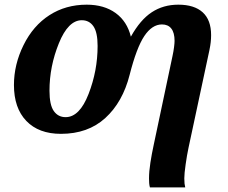

<svg xmlns="http://www.w3.org/2000/svg" viewBox="-20 -566 983 826"><path d="M625 240.2Q622.6 231.9 621.8 222.2Q621.1 212.4 621.1 202.1Q621.1 171.4 627 133.8Q632.8 96.2 641.1 58.1L722.2 -325.2Q726.6 -345.7 728.8 -363.3Q731 -380.9 731 -390.1Q731 -425.3 717 -443.1Q703.1 -460.9 676.8 -460.9Q634.3 -460.9 600.8 -410.9Q567.4 -360.8 537.6 -243.7Q507.8 -126.5 433.1 -58.3Q358.4 9.8 242.2 9.8Q146.5 9.8 93.3 -45.7Q40 -101.1 40 -200.2Q40 -288.6 81.3 -372.1Q122.6 -455.6 192.6 -500.7Q262.7 -545.9 353 -545.9Q427.7 -545.9 477.3 -510Q526.9 -474.1 543 -408.2Q583.5 -481 633.1 -513.4Q682.6 -545.9 747.1 -545.9Q815.9 -545.9 852.1 -512.9Q888.2 -480 888.2 -415Q888.2 -399.9 886.5 -384.3Q884.8 -368.7 880.9 -350.1L791 69.8Q784.2 101.6 778.6 141.4Q772.9 181.2 772.9 201.2Q772.9 215.3 773.9 223.9Q774.9 232.4 776.9 240.2ZM399.9 -368.2Q399.9 -427.2 381.8 -453.1Q363.8 -479 332 -479Q273.4 -479 233.2 -379.6Q192.9 -280.3 192.9 -175.8Q192.9 -114.7 211.4 -88.4Q230 -62 262.2 -62Q322.3 -62 361.1 -161.9Q399.9 -261.7 399.9 -368.2Z"/></svg>

Font: Droid Serif
Style: Bold Italic
Weight: 700
Italic angle: -12°
Designer: Monotype Design team
Foundry: Monotype Imaging Inc.
Version: Version 1.03